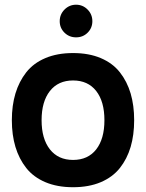

<svg xmlns="http://www.w3.org/2000/svg" viewBox="-20 -763 614 807"><path d="M189.7 -380.4Q154.8 -335.9 154.8 -257.8Q154.8 -179.7 189.7 -135.3Q224.6 -90.8 287.1 -90.8Q349.6 -90.8 384.3 -135Q418.9 -179.2 418.9 -257.8Q418.9 -336.4 384.3 -380.6Q349.6 -424.8 287.1 -424.8Q224.6 -424.8 189.7 -380.4ZM44.9 -145.5Q29.8 -195.8 29.8 -257.8Q29.8 -319.8 44.9 -370.1Q60.1 -420.4 90.3 -459Q120.6 -497.6 170.7 -518.8Q220.7 -540 287.1 -540Q353.5 -540 403.6 -518.8Q453.6 -497.6 483.9 -459Q514.2 -420.4 529.1 -370.1Q543.9 -319.8 543.9 -257.8Q543.9 -195.8 529.1 -145.5Q514.2 -95.2 483.9 -56.9Q453.6 -18.6 403.6 2.7Q353.5 23.9 287.1 23.9Q220.7 23.9 170.7 2.7Q120.6 -18.6 90.3 -56.9Q60.1 -95.2 44.9 -145.5ZM231 -673.8Q231 -702.6 251.2 -722.9Q271.5 -743.2 299.8 -743.2Q328.1 -743.2 348.1 -722.9Q368.2 -702.6 368.2 -673.8Q368.2 -645.5 348.4 -625.7Q328.6 -606 299.8 -606Q271 -606 251 -625.7Q231 -645.5 231 -673.8Z"/></svg>

Font: Miedinger*
Style: Bold
Weight: 700
Version: Version 001.000